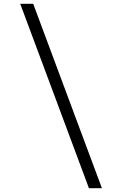

<svg xmlns="http://www.w3.org/2000/svg" viewBox="-20 -843 640 1006"><path d="M446 143 86 -823H154L514 143Z"/></svg>

Font: Iosevka Custom Light Extended
Style: Regular
Weight: 300
Width: 7
Monospace: yes
Designer: Belleve Invis
Foundry: Belleve Invis
Version: Version 11.2.4; ttfautohint (v1.8.4)